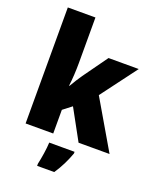

<svg xmlns="http://www.w3.org/2000/svg" viewBox="-175 -860 960 1182"><g transform="rotate(20 305.0 -269.5)"><path d="M241 -460V-760H60V0H241V-155L298 -199L407 0H610L424 -318L600 -553H402L288 -394C272 -372 250 -336 235 -310H232C238 -356 241 -413 241 -460ZM403 72V61H237C236 100 225 168 216 207V221H328C362 170 383 126 403 72Z"/></g></svg>

Font: Noto Sans Thai Looped SemiCondensed Black
Style: Regular
Weight: 900
Width: 4
Designer: Sasikarn Vongin, Ben Mitchell
Foundry: The Fontpad Ltd
Version: Version 1.001